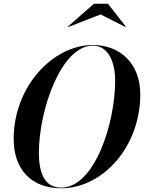

<svg xmlns="http://www.w3.org/2000/svg" viewBox="-20 -1002 774 1032"><path d="M520.5 -924.5 654 -857 656 -859.5 560 -982H485L345.5 -859.5L347.5 -857ZM309 10C531.5 10 734 -212 734 -495C734 -658 629 -760 478.5 -760C265.5 -760 53.5 -538 53.5 -255C53.5 -92 148 10 309 10ZM478.5 -756.5C570 -756.5 599 -654.5 599 -570C599 -338 488 6.5 309 6.5C217.5 6.5 189 -75.5 189 -180C189 -412 309.5 -756.5 478.5 -756.5Z"/></svg>

Font: Bodoni* 48pt Medium
Style: Italic
Weight: 500
Italic angle: -13°
Version: Version 2.3